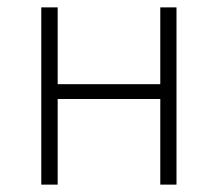

<svg xmlns="http://www.w3.org/2000/svg" viewBox="-20 -500 590 520"><path d="M91.8 0V-480H136.2V-272H414.1V-480H458V0H414.1V-231.9H136.2V0Z"/></svg>

Font: SourceSansPro-Light
Style: Regular
Weight: 300
Designer: Paul D. Hunt
Foundry: Adobe Systems Incorporated
Version: Version 2.020;PS 2.0;hotconv 1.0.86;makeotf.lib2.5.63406